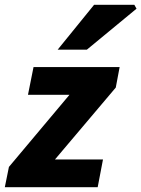

<svg xmlns="http://www.w3.org/2000/svg" viewBox="-30 -776 586 796"><path d="M-10 0 7 -84 258 -383H86L109 -498H466L450 -413L198 -115H397L375 0ZM209 -570 360 -756H527L536 -740L330 -570Z"/></svg>

Font: Source Sans 3 ExtraLight ExtraBold
Style: Italic
Weight: 800
Italic angle: -11°
Version: Version 3.052;hotconv 1.1.0;makeotfexe 2.6.0